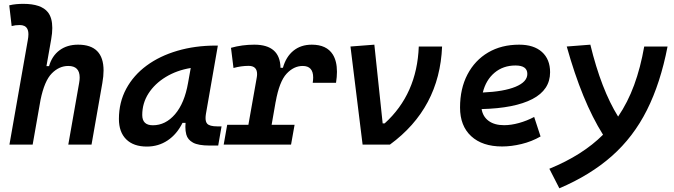

<svg xmlns="http://www.w3.org/2000/svg" viewBox="-20 -763 3556 1013"><path d="M340.3 0 397.5 -325.2Q400.4 -341.3 400.4 -354Q400.4 -415 340.3 -415Q292 -415 253.2 -375.7Q214.4 -336.4 193.8 -235.8L152.3 0H29.8L126.5 -550.3Q129.9 -567.9 129.9 -581.5Q129.9 -600.6 123.5 -611.8Q112.8 -630.9 84 -630.9Q61 -630.9 41.5 -625.5L28.8 -734.9Q47.4 -739.3 65.9 -741Q84.5 -742.7 103 -742.7Q197.8 -742.7 232.9 -698.2Q255.9 -668.9 255.9 -615.2Q255.9 -588.4 250 -555.2L225.1 -414.1H238.8Q254.4 -468.3 294.2 -497.8Q334 -527.3 392.1 -527.3Q526.4 -527.3 526.4 -391.1Q526.4 -361.3 520 -325.2L462.9 0Z M754.9 10.3Q684.6 10.3 646 -27.8Q607.4 -65.9 607.4 -135.3Q607.4 -223.1 646 -294.7Q684.6 -366.2 753.7 -417Q822.8 -467.8 916 -495.1Q1009.3 -522.5 1118.2 -522.5H1129.4L1066.4 -161.6Q1064.5 -149.4 1064.5 -140.1Q1064.5 -120.6 1072.8 -110.8Q1085.4 -96.2 1127 -96.2H1148.9L1131.3 4.9H1085.4Q1026.4 4.9 998.3 -10.5Q970.2 -25.9 962.9 -53.2Q958 -71.8 958 -93.3Q958 -103.5 959 -114.7H942.9Q913.1 -54.7 864.5 -22.2Q815.9 10.3 754.9 10.3ZM786.6 -102.1Q853.5 -102.1 903.6 -160.4Q953.6 -218.8 972.2 -325.7L986.3 -404.3Q912.6 -392.1 854.7 -356.9Q796.9 -321.8 763.7 -270.3Q730.5 -218.8 730.5 -156.2Q730.5 -102.1 786.6 -102.1Z M1160.2 0 1178.7 -104.5H1290.5L1334.5 -353Q1336.4 -363.3 1336.4 -372.1Q1336.4 -415.5 1291.5 -415.5Q1252.9 -415.5 1211.9 -404.3L1198.7 -510.7Q1257.3 -527.3 1321.8 -527.3Q1457.5 -527.3 1460 -405.3H1472.7Q1488.8 -463.4 1528.1 -495.4Q1567.4 -527.3 1625 -527.3Q1703.1 -527.3 1735.8 -475.6Q1757.8 -440.4 1757.8 -384.3Q1757.8 -357.9 1752.9 -326.2H1629.9Q1632.3 -341.3 1632.3 -354Q1632.3 -415 1577.1 -415Q1529.8 -415 1491.7 -373.8Q1453.6 -332.5 1434.6 -226.1V-227.5L1413.1 -104.5H1534.2L1515.6 0Z M1893.1 0 1829.1 -517.6 1955.1 -527.3 1999 -111.8H2009.3Q2180.2 -266.6 2189.5 -517.6H2312.5Q2299.3 -191.9 2037.1 0Z M2639.6 -102.5Q2676.3 -102.5 2718 -114Q2759.8 -125.5 2798.3 -146L2832 -43Q2785.2 -16.1 2731.7 -3.2Q2678.2 9.8 2629.4 9.8Q2524.9 9.8 2466.1 -44.4Q2407.2 -98.6 2407.2 -195.8Q2407.2 -295.4 2446.3 -370.1Q2485.4 -444.8 2555.4 -486.1Q2625.5 -527.3 2719.2 -527.3Q2796.4 -527.3 2839.4 -488.8Q2882.3 -450.2 2882.3 -381.8Q2882.3 -289.1 2789.1 -240.5Q2695.8 -191.9 2521 -187.5Q2527.8 -147 2558.6 -124.8Q2589.4 -102.5 2639.6 -102.5ZM2527.3 -274.9Q2638.7 -279.8 2700.4 -305.4Q2762.2 -331.1 2762.2 -373Q2762.2 -417.5 2699.7 -417.5Q2634.8 -417.5 2589.1 -379.2Q2543.5 -340.8 2527.3 -274.9Z M2931.2 230.5 2878.4 127.4Q3053.7 55.7 3161.6 -52.2Q3105.5 -141.6 3058.1 -257.3Q3010.7 -373 2970.2 -517.6L3094.7 -527.3Q3152.3 -290.5 3241.2 -147.9Q3292 -222.7 3325.7 -314.2Q3359.4 -405.8 3378.9 -517.6H3502Q3464.8 -324.7 3393.3 -182.4Q3321.8 -40 3208 60.5Q3094.2 161.1 2931.2 230.5Z"/></svg>

Font: CaskaydiaCove NFP SemiBold
Style: Italic
Weight: 600
Italic angle: -10°
Designer: Aaron Bell
Foundry: Saja Typeworks
Version: Version 2111.001; VTT 6.35;Nerd Fonts 3.1.1